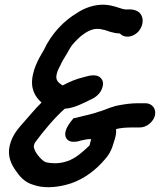

<svg xmlns="http://www.w3.org/2000/svg" viewBox="-20 -723 674 809"><path d="M21 -110C10 -63 29 -29 45 -6C60 16 81 45 121 56C163 71 214 67 257 56C316 42 370 5 408 -36C429 -59 447 -77 459 -122C466 -142 471 -161 469 -179C486 -184 512 -186 541 -186H570C599 -186 627 -211 633 -237C639 -263 622 -288 593 -288H564C535 -288 511 -285 484 -280C453 -275 424 -261 403 -254H401C374 -243 339 -237 302 -227L290 -225C277 -210 262 -190 257 -172C249 -147 263 -128 283 -126C301 -124 315 -129 321 -131C337 -135 350 -137 364 -137L362 -129C353 -98 364 -119 341 -95C312 -69 287 -49 250 -40C224 -33 193 -34 172 -40C156 -45 118 -89 123 -110C124 -116 126 -120 128 -123C163 -171 211 -228 253 -265C293 -267 334 -290 357 -301C361 -303 397 -316 409 -348C414 -360 417 -374 410 -387C394 -414 360 -406 333 -398C300 -390 274 -379 244 -363C223 -376 213 -387 219 -411C222 -425 228 -436 237 -453V-454C247 -474 261 -494 275 -520C284 -536 303 -555 320 -570C349 -593 378 -610 418 -597H420C431 -594 454 -583 485 -582C503 -562 535 -565 558 -585C572 -598 582 -617 581 -639C578 -677 545 -686 513 -683C512 -683 507 -683 498 -685C479 -690 456 -701 421 -703C377 -705 335 -689 304 -668C247 -634 197 -581 165 -513L145 -478C134 -456 125 -437 119 -410C106 -352 126 -317 155 -291C128 -265 103 -233 81 -209C59 -184 32 -156 21 -110Z"/></svg>

Font: Stray Cat
Style: ExBlkObl
Weight: 1000
Version: Version 1.0